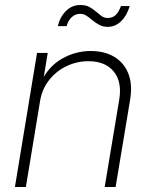

<svg xmlns="http://www.w3.org/2000/svg" viewBox="-20 -752 614 772"><path d="M141.1 -345.7 84 0H40L128.9 -539.1H171.9L151.9 -417.5L143.1 -418.5Q173.8 -484.4 228.5 -515.6Q283.2 -546.9 344.7 -546.9Q400.9 -546.9 439.9 -523.2Q479 -499.5 496.1 -456.1Q513.2 -412.6 503.4 -352.1L444.8 0H400.9L459.5 -352.1Q471.2 -422.9 437.3 -464.4Q403.3 -505.9 335.4 -505.9Q288.6 -505.9 247.1 -485.8Q205.6 -465.8 177.2 -429.7Q148.9 -393.6 141.1 -345.7ZM413.1 -644Q393.6 -644 378.9 -652.1Q364.3 -660.2 352.3 -670.2Q340.3 -680.2 328.6 -688.2Q316.9 -696.3 302.2 -696.3Q282.2 -696.3 267.8 -682.4Q253.4 -668.5 248 -647H212.4Q221.2 -684.1 245.4 -708Q269.5 -731.9 303.2 -731.9Q324.7 -731.9 339.4 -723.9Q354 -715.8 365.5 -705.8Q377 -695.8 387.9 -687.7Q398.9 -679.7 413.1 -679.7Q431.6 -679.7 444.3 -690.9Q457 -702.1 466.3 -727.5H501.5Q490.2 -689 466.8 -666.5Q443.4 -644 413.1 -644Z"/></svg>

Font: Inter 18pt ExtraLight
Style: Italic
Weight: 250
Italic angle: -9.3988°
Designer: Rasmus Andersson
Foundry: rsms
Version: Version 4.001;git-66647c0bb